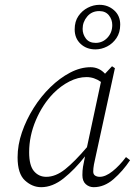

<svg xmlns="http://www.w3.org/2000/svg" viewBox="-20 -764 560 797"><path d="M101 -132Q101 -77 121 -53.5Q141 -30 172 -30Q211 -30 250.5 -61.5Q290 -93 341 -153L399 -424Q371 -444 339 -444Q304 -444 268.5 -426Q233 -408 202 -377Q157 -331 129 -265.5Q101 -200 101 -132ZM369 13Q350 13 336 0.5Q322 -12 322 -37Q322 -56 324.5 -71.5Q327 -87 332 -110L333 -115Q290 -60 244 -23.5Q198 13 151 13Q114 13 83.5 -15Q53 -43 53 -111Q53 -162 71 -214.5Q89 -267 119.5 -315.5Q150 -364 189 -402Q228 -440 271 -462.5Q314 -485 356 -485Q391 -485 416 -458L445 -489L457 -481L377 -114Q373 -98 370 -81.5Q367 -65 367 -52Q367 -40 375 -35Q383 -30 394 -30Q418 -30 447 -53Q476 -76 503 -112L520 -99Q490 -54 451.5 -20.5Q413 13 369 13ZM376 -559Q339 -559 314.5 -582Q290 -605 290 -642Q290 -675 305.5 -697.5Q321 -720 344.5 -732Q368 -744 393 -744Q428 -744 453.5 -721.5Q479 -699 479 -662Q479 -629 463.5 -606Q448 -583 424.5 -571Q401 -559 376 -559ZM377 -586Q406 -586 426 -607.5Q446 -629 446 -660Q446 -683 432 -700.5Q418 -718 392 -718Q361 -718 342 -695.5Q323 -673 323 -644Q323 -622 336.5 -604Q350 -586 377 -586Z"/></svg>

Font: Source Serif Pro Light
Style: Italic
Weight: 300
Italic angle: -12°
Designer: Frank Grießhammer
Foundry: Adobe Systems Incorporated
Version: Version 3.001;hotconv 1.0.111;makeotfexe 2.5.65597